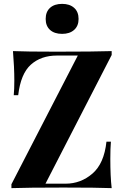

<svg xmlns="http://www.w3.org/2000/svg" viewBox="-20 -972 642 992"><path d="M557 -688 215 -23H319Q397 -23 457.5 -75Q518 -127 530 -240H553Q550 -206 550 -152Q550 -60 557 0Q483 -3 308 -3Q122 -3 39 0V-20L382 -685H274Q192 -685 139.5 -638Q87 -591 74 -480H51Q54 -509 54 -556Q54 -623 47 -708Q113 -705 272 -705Q469 -705 557 -708ZM386 -874Q386 -838 363 -817.5Q340 -797 301 -797Q261 -797 238.5 -817.5Q216 -838 216 -874Q216 -911 238.5 -931.5Q261 -952 301 -952Q340 -952 363 -931.5Q386 -911 386 -874Z"/></svg>

Font: Playfair Display SC
Style: Bold
Weight: 700
Designer: Claus Eggers Sørensen
Foundry: Claus Eggers Sørensen
Version: Version 1.200; ttfautohint (v1.6)